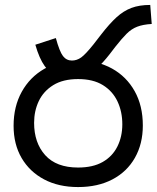

<svg xmlns="http://www.w3.org/2000/svg" viewBox="-20 -745 634 777"><path d="M265 -425Q236 -425 209.5 -436Q183 -447 161 -477.5Q139 -508 123 -564L206 -591Q221 -536 235 -518Q249 -500 271 -500Q291 -500 308.5 -512.5Q326 -525 358 -565L389 -605Q423 -649 451.5 -675Q480 -701 512 -713Q544 -725 588 -725L594 -648Q559 -646 535.5 -637Q512 -628 492.5 -608.5Q473 -589 447 -556L424 -526Q396 -490 371 -468Q346 -446 320.5 -435.5Q295 -425 265 -425ZM35 -236Q35 -314 68 -373.5Q101 -433 159.5 -466.5Q218 -500 296 -500Q375 -500 433.5 -467.5Q492 -435 525 -376Q558 -317 558 -237Q558 -163 526 -106.5Q494 -50 435 -19Q376 12 296 12Q217 12 158.5 -19Q100 -50 67.5 -105.5Q35 -161 35 -236ZM118 -248Q118 -167 163 -117Q208 -67 296 -67Q356 -67 395.5 -89.5Q435 -112 455 -152Q475 -192 475 -242Q475 -293 455.5 -334.5Q436 -376 396.5 -400.5Q357 -425 296 -425Q235 -425 195.5 -400.5Q156 -376 137 -336Q118 -296 118 -248Z"/></svg>

Font: utelugu85
Style: Book
Weight: 400
Designer: Jelle Bosma - Monotype Design Team
Foundry: Monotype Imaging Inc.
Version: Version 2.003